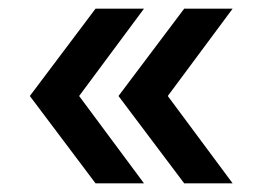

<svg xmlns="http://www.w3.org/2000/svg" viewBox="-20 -520 613 444"><path d="M406 -96 254 -298 406 -500H518L368 -298L518 -96ZM201 -96 49 -298 201 -500H313L163 -298L313 -96Z"/></svg>

Font: Figtree Medium
Style: Regular
Weight: 500
Designer: Erik Kennedy
Foundry: Erik Kennedy
Version: Version 2.001; ttfautohint (v1.8.4.7-5d5b);gftools[0.9.27]